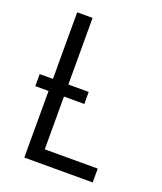

<svg xmlns="http://www.w3.org/2000/svg" viewBox="-136 -824 772 913"><g transform="rotate(20 250.0 -367.5)"><path d="M96 0V-735H174V-70H442V0ZM277 -337H29V-398H277Z"/></g></svg>

Font: HulyMono
Style: Regular
Weight: 400
Monospace: yes
Designer: Belleve Invis
Foundry: Belleve Invis
Version: Version 33.2.5; ttfautohint (v1.8.4)